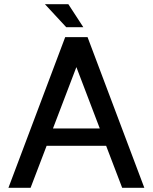

<svg xmlns="http://www.w3.org/2000/svg" viewBox="-20 -890 724 910"><path d="M395 -714 664 0H559L483 -199H201L125 0H20L289 -714ZM453 -281 342 -572 231 -281ZM294 -761 193 -870H304L375 -761Z"/></svg>

Font: Non Bureau
Style: Regular
Weight: 400
Designer: Jona Saucedo
Foundry: Non Foundry
Version: Version 1.000; ttfautohint (v1.8.4)